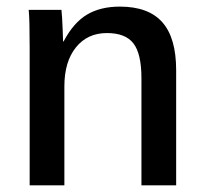

<svg xmlns="http://www.w3.org/2000/svg" viewBox="-20 -558 614 578"><path d="M173.8 -298.3V0H69.3V-413.6Q69.3 -459 68.6 -486.6Q67.9 -514.2 66.4 -528.3H165Q166 -520 167 -503.4Q168 -486.8 168.7 -467.8Q169.4 -448.7 169.9 -433.1H171.4Q201.2 -489.7 241.7 -513.9Q282.2 -538.1 340.8 -538.1Q426.8 -538.1 468.5 -491.2Q510.3 -444.3 510.3 -346.7V0H405.8V-322.3Q405.8 -396 381.8 -427.2Q357.9 -458.5 301.8 -458.5Q243.2 -458.5 208.5 -415.3Q173.8 -372.1 173.8 -298.3Z"/></svg>

Font: Arimo Medium
Style: Regular
Weight: 500
Designer: Steve Matteson
Foundry: Monotype Imaging Inc.
Version: Version 1.33